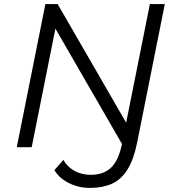

<svg xmlns="http://www.w3.org/2000/svg" viewBox="-20 -720 853 939"><path d="M62 0 202 -700H262L597 -120L713 -700H786L651 -24Q634 60 603.5 109Q573 158 527.5 178.5Q482 199 421 199Q364 199 316.5 175Q269 151 246 112L290 62Q309 96 344 115.5Q379 135 424 135Q485 135 522 101Q559 67 576 -14V-17L251 -580L135 0Z"/></svg>

Font: Montserrat
Style: Italic
Weight: 400
Italic angle: -11.3°
Designer: Julieta Ulanovsky
Foundry: Julieta Ulanovsky
Version: Version 9.000; ttfautohint (v1.8.4.7-5d5b)